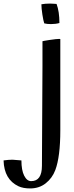

<svg xmlns="http://www.w3.org/2000/svg" viewBox="-139 -663 415 1076"><path d="M93 -639Q114 -643 142 -643Q149 -643 161 -642Q173 -641 178 -641Q194 -598 194 -534Q173 -528 146 -528Q125 -528 109 -532Q104 -546 98.5 -581.5Q93 -617 93 -639ZM96 266 99 -291V-431H98Q98 -433 138.5 -439Q179 -445 194 -445L199 -444V67Q199 215 171 290Q154 335 117.5 364Q81 393 30 393Q-9 393 -35 381Q-116 343 -119 236Q-90 232 -69 232L-19 236Q-19 291 -3.5 321.5Q12 352 35 352H36Q96 352 96 266Z"/></svg>

Font: Ponomar Unicode TT
Style: Regular
Weight: 400
Designer: Vladislav V. Dorosh, Yuri A.W. Shardt, Nikita Simmons, Aleksandr Andreev
Foundry: Ponomar Project
Version: 1.1